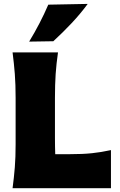

<svg xmlns="http://www.w3.org/2000/svg" viewBox="-20 -988 629 1008"><path d="M46 0Q53.5 -56.5 57.8 -109.8Q62 -163 62 -230.5V-474Q62 -544.5 57.8 -599.5Q53.5 -654.5 46 -713H284.5Q276 -654.5 272.2 -599.5Q268.5 -544.5 268.5 -474V-264Q268.5 -217.5 270 -178.5H343Q415.5 -178.5 464 -183.8Q512.5 -189 562.5 -200V0ZM133 -769.5Q191.5 -865.5 233.5 -963.5L440.5 -967.5Q403 -916.5 356.8 -867.2Q310.5 -818 260 -771.5Z"/></svg>

Font: Commissioner Flair ExtraBold
Style: Regular
Weight: 800
Designer: Kostas Bartsokas
Foundry: Kostas Bartsokas
Version: Version 1.000; ttfautohint (v1.8.3)